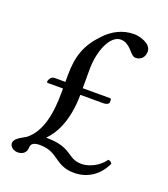

<svg xmlns="http://www.w3.org/2000/svg" viewBox="-118 -696 692 791"><g transform="rotate(20 227.5 -300.0)"><path d="M71 -300H136V-281C136 -190 120 -105 64 -62C38 -47 15 -36 15 -17C15 -1 32 11 50 11C71 11 88 -1 88 -24C88 -35 93 -49 126 -49C210 -49 211 11 297 11C359 11 406 -25 429 -77C425 -84 420 -87 412 -88C387 -52 343 -34 314 -34C248 -34 258 -86 140 -86C172 -118 211 -181 212 -300H315C325 -300 337 -305 337 -313C337 -321.2 339 -329 330 -329H212V-410C212 -497 247 -571 291 -571C312 -571 326 -560 338 -548C349 -537 359 -521 373 -521C396 -521 412 -537 412 -562C412 -598 358 -611 336 -611C285 -611 242 -588 209 -552C157 -498 136 -444 136 -359V-329H88C69.8 -329 65 -307.9 65 -306C65 -301 66 -300 71 -300Z"/></g></svg>

Font: Libertinus Serif Display
Style: Regular
Weight: 400
Designer: Philipp H. Poll
Foundry: Khaled Hosny
Version: Version 6.1